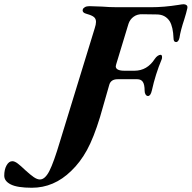

<svg xmlns="http://www.w3.org/2000/svg" viewBox="-220 -684 903 904"><path d="M-200 143Q-200 114 -189 94.5Q-178 75 -162 75Q-151 75 -137 85.5Q-123 96 -100 118Q-77 139 -61 150Q-45 161 -32 161Q-8 161 12.5 121Q33 81 63 -20L226 -551Q232 -569 232 -581Q232 -596 222 -604Q212 -612 190 -618Q165 -624 170 -640Q172 -646 180 -650.5Q188 -655 201 -655Q216 -655 260 -653Q296 -650 332 -650H491Q552 -650 621 -661Q637 -664 645 -664Q653 -664 658.5 -659.5Q664 -655 662 -645L656 -621L648 -594Q630 -540 625 -506Q623 -497 619 -491.5Q615 -486 609 -486Q597 -486 597 -504Q595 -557 579 -584Q558 -616 518 -616L451 -617Q427 -618 409.5 -605.5Q392 -593 385 -572L327 -381Q325 -375 325 -372Q325 -351 366 -351H413Q473 -351 509 -407Q515 -416 522.5 -421Q530 -426 536 -426Q543 -426 543 -415Q543 -408 541 -404Q512 -335 495 -258Q489 -232 477 -232Q470 -232 465.5 -239Q461 -246 461 -256Q461 -286 452.5 -298.5Q444 -311 426 -311H334Q301 -311 294 -283L251 -133Q221 -35 189.5 22.5Q158 80 115 121Q34 200 -70 200Q-138 200 -169 184.5Q-200 169 -200 143Z"/></svg>

Font: EB Garamond
Style: Bold Italic
Weight: 700
Italic angle: -17.2°
Designer: Georg Duffner and Octavio Pardo
Foundry: Georg Duffner
Version: Version 1.000